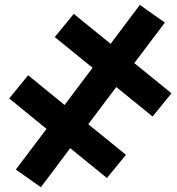

<svg xmlns="http://www.w3.org/2000/svg" viewBox="-20 -754 722 782"><path d="M430.5 -575.5 549.5 -734 651.5 -662 527 -497 678.5 -374 601.5 -279.5 453.5 -399.5 339.5 -248 493 -123.5 415.5 -29 266 -150.5 146.5 8.5 44.5 -63.5 169.5 -229 17.5 -353 94.5 -447.5 243 -326.5 357 -478 203 -603 280.5 -697.5Z"/></svg>

Font: Lato Heavy
Style: Italic
Weight: 800
Italic angle: -7°
Designer: Lukasz Dziedzic
Foundry: tyPoland Lukasz Dziedzic
Version: Version 2.007; 2014-02-27